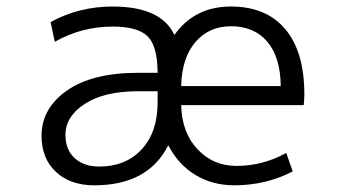

<svg xmlns="http://www.w3.org/2000/svg" viewBox="-20 -550 1040 580"><path d="M527.3 -290H828.1Q827.1 -377 787.6 -423.8Q748 -470.7 677.7 -470.7Q611.3 -470.7 570.3 -422.9Q529.3 -375 527.3 -290ZM527.3 -232.4Q529.3 -149.4 576.7 -99.1Q624 -48.8 694.3 -48.8Q773.4 -48.8 844.7 -87.9L864.3 -32.2Q783.2 9.8 687.5 9.8Q622.1 9.8 570.3 -21.5Q518.6 -52.7 488.3 -111.3Q427.7 9.8 264.6 9.8Q192.4 9.8 148.9 -30.8Q105.5 -71.3 105.5 -139.6Q105.5 -222.7 182.1 -276.4Q258.8 -330.1 397.5 -330.1H456.1V-333Q455.1 -413.1 424.8 -441.4Q394.5 -469.7 320.3 -469.7Q226.6 -469.7 145.5 -423.8L132.8 -483.4Q218.8 -530.3 320.3 -530.3Q466.8 -530.3 506.8 -444.3Q567.4 -530.3 677.7 -530.3Q784.2 -530.3 841.8 -461.9Q899.4 -393.6 899.4 -264.6Q899.4 -252 897.5 -232.4ZM177.7 -142.6Q177.7 -97.7 205.6 -72.3Q233.4 -46.9 280.3 -46.9Q359.4 -46.9 407.7 -98.6Q456.1 -150.4 456.1 -240.2V-274.4H397.5Q294.9 -274.4 236.3 -236.3Q177.7 -198.2 177.7 -142.6Z"/></svg>

Font: GenEi Gothic M SemiLight
Style: Regular
Weight: 350
Designer: o_tamon (Modified); [Source Han Sans]
Ryoko NISHIZUKA  (kana & ideographs); Paul D. Hunt (Latin, Greek & Cyrillic); Wenl
Version: Version 1.1a;Original Version 1.004